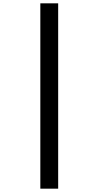

<svg xmlns="http://www.w3.org/2000/svg" viewBox="-20 -906 591 1152"><path d="M222 -886V226H329V-886Z"/></svg>

Font: Noto Sans Kannada UI
Style: Bold
Weight: 700
Designer: Jelle Bosma - Monotype Design Team
Foundry: Monotype Imaging Inc.
Version: Version 2.005